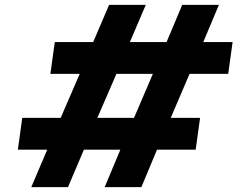

<svg xmlns="http://www.w3.org/2000/svg" viewBox="-20 -765 996 785"><path d="M108 0 173 -153H53L71 -283H228L306 -463H186L204 -593H361L426 -745H576L511 -593H661L725 -745H875L811 -593H931L913 -463H755L678 -283H798L780 -153H622L558 0H408L472 -153H323L258 0ZM378 -283H528L605 -463H456Z"/></svg>

Font: Plus Jakarta Sans ExtraBold
Style: Italic
Weight: 800
Italic angle: -8°
Designer: Gumpita Rahayu
Foundry: Tokotype
Version: Version 2.071; ttfautohint (v1.8.4.7-5d5b);gftools[0.9.29]